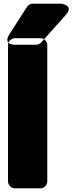

<svg xmlns="http://www.w3.org/2000/svg" viewBox="-20 -998 398 1056"><path d="M203 38C219 38 240 23 240 0V-750C240 -766 226 -788 203 -788H62C46 -788 24 -773 24 -750V0C24 16 39 38 62 38ZM161 -978H314C314 -978 391 -971 342 -916L207 -765C200 -757 189 -752 179 -752H64C64 -752 -7 -749 32 -810L129 -961C136 -972 149 -978 161 -978Z"/></svg>

Font: Asimov Print
Style: E
Weight: 500
Designer: Google
Version: Version 2.000980; 2014